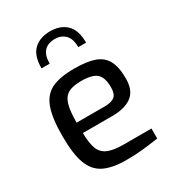

<svg xmlns="http://www.w3.org/2000/svg" viewBox="-186 -883 912 999"><g transform="rotate(-30 270.0 -383.5)"><path d="M52 -268Q52 -376 73.5 -435Q95 -494 144 -518Q193 -542 280 -542Q356 -542 401 -526Q446 -510 467 -471Q488 -432 488 -363Q488 -292 447 -260.5Q406 -229 329 -229H152Q153 -168 165.5 -134.5Q178 -101 211 -86Q244 -71 306 -71H473V-11Q418 -3 376 1.5Q334 6 281 6Q194 6 144.5 -19Q95 -44 73.5 -103Q52 -162 52 -268ZM320 -292Q361 -292 379.5 -307.5Q398 -323 398 -362Q398 -422 371.5 -445Q345 -468 280 -468Q229 -468 201.5 -453Q174 -438 162.5 -400.5Q151 -363 151 -292ZM402 -628H355Q355 -679 331 -702.5Q307 -726 271 -726Q183 -726 183 -628H134Q134 -704 170.5 -738.5Q207 -773 269 -773Q330 -773 366 -738Q402 -703 402 -628Z"/></g></svg>

Font: Exo Medium
Style: Regular
Weight: 500
Designer: Natanael Gama
Foundry: Natanael Gama
Version: Version 1.500; ttfautohint (v1.6)